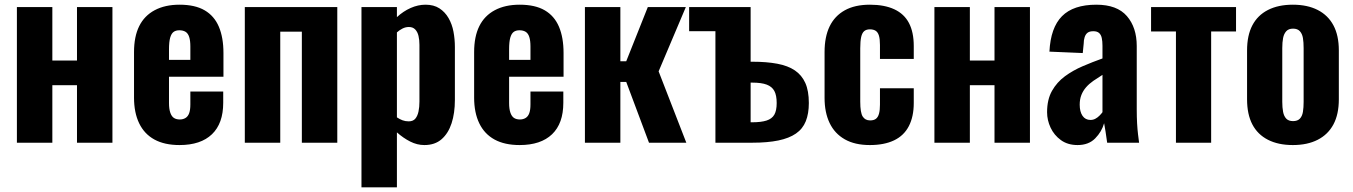

<svg xmlns="http://www.w3.org/2000/svg" viewBox="-20 -608 5764 818"><path d="M52 0V-578H203V-350H308V-578H459V0H308V-245H203V0Z M745 10Q681 10 638 -13.5Q595 -37 573 -82.5Q551 -128 551 -192V-386Q551 -452 573 -496.5Q595 -541 639 -564.5Q683 -588 745 -588Q811 -588 852 -564Q893 -540 912.5 -494Q932 -448 932 -382V-281H700V-169Q700 -144 705.5 -128Q711 -112 721 -105.5Q731 -99 746 -99Q760 -99 770.5 -105.5Q781 -112 786 -126Q791 -140 791 -163V-218H931V-170Q931 -82 883 -36Q835 10 745 10ZM700 -353H791V-410Q791 -435 786 -450.5Q781 -466 770.5 -472.5Q760 -479 744 -479Q729 -479 719.5 -472Q710 -465 705 -447.5Q700 -430 700 -398Z M1023 0V-578H1417V0H1266V-473H1174V0Z M1520 190V-578H1671V-535Q1698 -560 1729.5 -574Q1761 -588 1793 -588Q1828 -588 1852 -572.5Q1876 -557 1891 -531Q1906 -505 1912 -473Q1918 -441 1918 -408V-182Q1918 -126 1904 -83Q1890 -40 1861.5 -15Q1833 10 1788 10Q1757 10 1727.5 -5Q1698 -20 1671 -44V190ZM1721 -91Q1740 -91 1749.5 -102.5Q1759 -114 1763 -133Q1767 -152 1767 -175V-417Q1767 -438 1763 -455Q1759 -472 1749 -482.5Q1739 -493 1722 -493Q1708 -493 1695 -486.5Q1682 -480 1671 -470V-108Q1683 -100 1695 -95.5Q1707 -91 1721 -91Z M2194 10Q2130 10 2087 -13.5Q2044 -37 2022 -82.5Q2000 -128 2000 -192V-386Q2000 -452 2022 -496.5Q2044 -541 2088 -564.5Q2132 -588 2194 -588Q2260 -588 2301 -564Q2342 -540 2361.5 -494Q2381 -448 2381 -382V-281H2149V-169Q2149 -144 2154.5 -128Q2160 -112 2170 -105.5Q2180 -99 2195 -99Q2209 -99 2219.5 -105.5Q2230 -112 2235 -126Q2240 -140 2240 -163V-218H2380V-170Q2380 -82 2332 -36Q2284 10 2194 10ZM2149 -353H2240V-410Q2240 -435 2235 -450.5Q2230 -466 2219.5 -472.5Q2209 -479 2193 -479Q2178 -479 2168.5 -472Q2159 -465 2154 -447.5Q2149 -430 2149 -398Z M2472 0V-578H2623V-347H2648L2740 -578H2902L2786 -304L2904 0H2745L2648 -259H2623V0Z M3028 0V-475H2916V-578H3178V-345H3187Q3246 -345 3291.5 -336.5Q3337 -328 3366.5 -308Q3396 -288 3411 -254.5Q3426 -221 3426 -169Q3426 -124 3413 -91.5Q3400 -59 3371 -39Q3342 -19 3296 -9.5Q3250 0 3185 0ZM3178 -87H3183Q3223 -87 3246 -94.5Q3269 -102 3279 -119.5Q3289 -137 3289 -169Q3289 -202 3279 -220.5Q3269 -239 3246.5 -247.5Q3224 -256 3185 -256H3178Z M3686 10Q3622 10 3579 -14.5Q3536 -39 3514.5 -84Q3493 -129 3493 -191V-386Q3493 -451 3514.5 -495.5Q3536 -540 3579 -564Q3622 -588 3686 -588Q3748 -588 3790 -568.5Q3832 -549 3852.5 -510Q3873 -471 3873 -412V-357H3729V-416Q3729 -442 3724.5 -456.5Q3720 -471 3710.5 -477Q3701 -483 3686 -483Q3671 -483 3662 -475.5Q3653 -468 3649 -450.5Q3645 -433 3645 -402V-175Q3645 -128 3655.5 -111.5Q3666 -95 3687 -95Q3703 -95 3712 -102Q3721 -109 3725 -124Q3729 -139 3729 -162V-232H3873V-169Q3873 -111 3852 -70.5Q3831 -30 3789 -10Q3747 10 3686 10Z M3961 0V-578H4112V-350H4217V-578H4368V0H4217V-245H4112V0Z M4571 10Q4529 10 4500 -11Q4471 -32 4456 -64Q4441 -96 4441 -130Q4441 -184 4462 -221Q4483 -258 4517 -283Q4551 -308 4593 -326Q4635 -344 4677 -359V-413Q4677 -432 4674 -446Q4671 -460 4662.5 -467.5Q4654 -475 4638 -475Q4622 -475 4613.5 -468.5Q4605 -462 4601 -449.5Q4597 -437 4597 -422L4593 -382L4451 -388Q4456 -490 4504.5 -539Q4553 -588 4651 -588Q4739 -588 4781 -539.5Q4823 -491 4823 -412V-143Q4823 -109 4824.5 -82.5Q4826 -56 4828.5 -35.5Q4831 -15 4833 0H4697Q4694 -22 4690 -48Q4686 -74 4684 -83Q4674 -47 4646 -18.5Q4618 10 4571 10ZM4626 -97Q4637 -97 4646.5 -102Q4656 -107 4664 -115Q4672 -123 4677 -130V-289Q4656 -276 4638 -263.5Q4620 -251 4607 -236Q4594 -221 4587 -203Q4580 -185 4580 -162Q4580 -132 4592 -114.5Q4604 -97 4626 -97Z M4990 0V-474H4884V-578H5246V-474H5140V0Z M5488 10Q5426 10 5382 -12.5Q5338 -35 5315.5 -78Q5293 -121 5293 -185V-393Q5293 -457 5315.5 -500Q5338 -543 5382 -565.5Q5426 -588 5488 -588Q5550 -588 5594 -565.5Q5638 -543 5661 -500Q5684 -457 5684 -393V-185Q5684 -121 5661 -78Q5638 -35 5594 -12.5Q5550 10 5488 10ZM5489 -92Q5508 -92 5518 -102.5Q5528 -113 5531 -131.5Q5534 -150 5534 -174V-403Q5534 -428 5531 -446Q5528 -464 5518 -475Q5508 -486 5489 -486Q5470 -486 5460 -475Q5450 -464 5446.5 -446Q5443 -428 5443 -403V-174Q5443 -150 5446.5 -131.5Q5450 -113 5460 -102.5Q5470 -92 5489 -92Z"/></svg>

Font: Oswald SemiBold
Style: Regular
Weight: 600
Designer: Vernon Adams
Foundry: Vernon Adams
Version: Version 4.103;gftools[0.9.33.dev8+g029e19f]